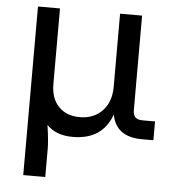

<svg xmlns="http://www.w3.org/2000/svg" viewBox="-52 -584 773 834"><g transform="rotate(5 334.0 -167.5)"><path d="M80 200V-535H176V-206Q176 -143 210 -107.5Q244 -72 302 -72Q363 -72 400.5 -111Q438 -150 438 -216V-535H534V-122Q534 -82 574 -82H630V0H580Q467 0 449 -96Q408 16 281 16H277Q207 16 166 -26Q176 42 176 77V200Z"/></g></svg>

Font: Cazoo Sans
Style: Regular
Weight: 400
Designer: Jonathan Barnbrook, Julián Moncada
Foundry: Barnbrook Fonts
Version: Version 2.000;Glyphs 3.3 (3337)